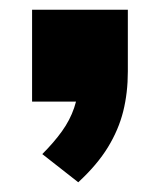

<svg xmlns="http://www.w3.org/2000/svg" viewBox="-20 -209 330 395"><path d="M141 166 67 108Q91 84 107.5 61Q124 38 132.5 13Q141 -12 142 -39L181 0H46V-189H243V-62Q243 -18 233.5 20Q224 58 202 94Q180 130 141 166Z"/></svg>

Font: Nunito Sans 10pt Black
Style: Regular
Weight: 900
Designer: Vernon Adams
Foundry: Vernon Adams
Version: Version 3.101;gftools[0.9.27]